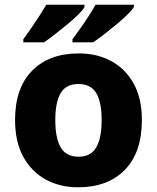

<svg xmlns="http://www.w3.org/2000/svg" viewBox="-20 -786 667 816"><path d="M583 -276Q583 -138 510.5 -64Q438 10 312 10Q234 10 173.5 -23.5Q113 -57 78.5 -120.5Q44 -184 44 -276Q44 -412 116.5 -485.5Q189 -559 315 -559Q393 -559 453.5 -526Q514 -493 548.5 -430Q583 -367 583 -276ZM215 -276Q215 -199 238 -159.5Q261 -120 314 -120Q366 -120 389 -159.5Q412 -199 412 -276Q412 -352 389 -390.5Q366 -429 313 -429Q261 -429 238 -390.5Q215 -352 215 -276ZM549 -756Q541 -743 520.5 -723Q500 -703 473.5 -681Q447 -659 421 -639Q395 -619 376 -606H288V-619Q302 -638 320.5 -664Q339 -690 356.5 -717Q374 -744 386 -766H549ZM339 -756Q332 -743 311.5 -723Q291 -703 264.5 -681Q238 -659 212 -639Q186 -619 167 -606H79V-619Q93 -638 111 -664Q129 -690 146.5 -717Q164 -744 177 -766H339Z"/></svg>

Font: Noto Sans Malayalam ExtraBold
Style: Regular
Weight: 800
Designer: Jelle Bosma - Monotype Design Team
Foundry: Monotype Imaging Inc.
Version: Version 2.104; ttfautohint (v1.8.4.7-5d5b)